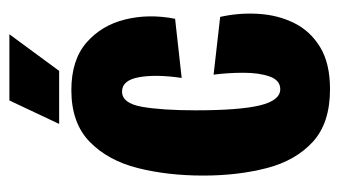

<svg xmlns="http://www.w3.org/2000/svg" viewBox="-177 -534 723 409"><g transform="rotate(-90 184.5 -329.5)"><path d="M199 12Q127 12 87 -24.5Q47 -61 31 -122.5Q15 -184 15 -258Q15 -334 31 -397.5Q47 -461 87 -500Q127 -539 197 -539Q261 -539 298 -507Q335 -475 347.5 -424.5Q360 -374 349 -318L223 -304Q231 -359 224.5 -395Q218 -431 194 -431Q169 -431 161.5 -388.5Q154 -346 154 -274Q154 -181 164.5 -137.5Q175 -94 199 -94Q218 -94 226 -116.5Q234 -139 234 -172Q234 -205 230 -236L353 -222Q362 -182 359.5 -140.5Q357 -99 340 -64.5Q323 -30 288.5 -9Q254 12 199 12ZM238 -565H125L175 -671H316Z"/></g></svg>

Font: Bricolage Grotesque 48pt Condensed Bricolage Grotesque 48pt Condensed Regular
Style: Bold
Weight: 700
Width: 3
Designer: Mathieu Triay
Foundry: Atelier Triay
Version: Version 1.000; ttfautohint (v1.8.4.7-5d5b);gftools[0.9.32]